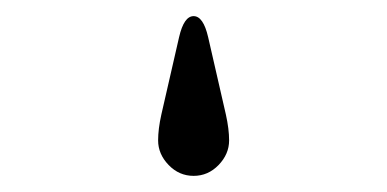

<svg xmlns="http://www.w3.org/2000/svg" viewBox="-20 64 480 238"><path d="M220 84Q232 84 238 110L260 206Q264 224 264 238Q264 255 251 268.5Q238 282 220 282Q202 282 189 268.5Q176 255 176 238Q176 224 180 206L202 110Q208 84 220 84Z"/></svg>

Font: Old Standard TT
Style: Regular
Weight: 400
Designer: Alexey Kryukov <alexios@thessalonica.org.ru>
Version: Version 2.2